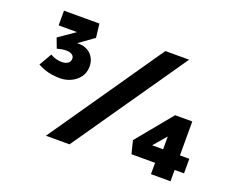

<svg xmlns="http://www.w3.org/2000/svg" viewBox="-115 -917 1363 1116"><g transform="rotate(20 567.0 -359.0)"><path d="M220 -342Q192 -342 168 -345.5Q144 -349 122.5 -356.5Q101 -364 79 -376L124 -454Q143 -443 161 -438.5Q179 -434 196 -434Q216 -434 231.5 -443.5Q247 -453 247 -473Q247 -489 233.5 -497.5Q220 -506 198 -506Q183 -506 170 -503.5Q157 -501 142 -497L119 -558L262 -657L270 -628H106V-719H325L335 -634L215 -548L209 -555Q217 -559 229.5 -563.5Q242 -568 251 -568Q299 -568 328 -538.5Q357 -509 357 -464Q357 -426 336.5 -398.5Q316 -371 284.5 -356.5Q253 -342 220 -342ZM256 0 740 -700H887L402 0ZM1011 -159H1085V-69H1011ZM826 -125 810 -159H979L923 -123V-283L952 -272ZM1027 1H906V-101L963 -69H760L740 -149L921 -369H1027Z"/></g></svg>

Font: Lexend Tera
Style: Bold
Weight: 700
Designer: Bonnie Shaver-Troup, Thomas Jockin
Foundry: Lexend
Version: Version 1.007